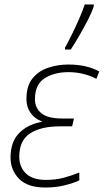

<svg xmlns="http://www.w3.org/2000/svg" viewBox="-20 -827 463 857"><path d="M182 10Q103 10 65 -29Q27 -68 27 -124Q27 -194 65.5 -233Q104 -272 166 -283L167 -285Q135 -297 116.5 -323Q98 -349 98 -385Q98 -444 125.5 -477.5Q153 -511 196 -525Q239 -539 285 -539Q367 -539 423 -508L410 -475Q387 -488 354 -496.5Q321 -505 286 -505Q222 -505 179 -477.5Q136 -450 136 -384Q136 -346 164 -322Q192 -298 259 -298H310L302 -263H248Q162 -263 114 -231.5Q66 -200 66 -127Q66 -82 95.5 -53Q125 -24 186 -24Q228 -24 264 -33.5Q300 -43 334 -57V-22Q309 -10 269.5 0Q230 10 182 10ZM270 -606V-614Q284 -639 300.5 -672.5Q317 -706 332.5 -741Q348 -776 358 -807H399L398 -797Q388 -768 370 -733.5Q352 -699 332.5 -665.5Q313 -632 296 -606Z"/></svg>

Font: Noto Sans Disp ExtLt
Style: Italic
Weight: 200
Italic angle: -12°
Designer: Monotype Design Team
Foundry: Monotype Imaging Inc.
Version: Version 2.000;GOOG;noto-source:20170915:90ef993387c0